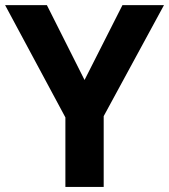

<svg xmlns="http://www.w3.org/2000/svg" viewBox="-20 -734 664 754"><path d="M312 -419.9 460.9 -713.9H624L387.2 -277.8V0H236.8V-272.9L0 -713.9H164.1Z"/></svg>

Font: Samim FD
Style: Bold-FD
Weight: 700
Foundry: DejaVu fonts team - Redesigned by Saber Rastikerdar
Version: Version 4.0.1